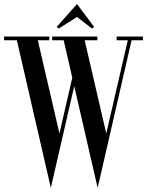

<svg xmlns="http://www.w3.org/2000/svg" viewBox="-40 -878 716 935"><path d="M408 -739 418.5 -746.8 335 -858.5 236 -746.8 246.5 -739 335 -795.5ZM656 -700H528V-682H582.3L477.5 -228L372.2 -682H434V-700H214V-682H270.1L312 -499.8L249.4 -228.2L144.2 -682H200V-700H-20V-682H42.1L207.5 37L321.5 -458.4L435.5 37L600.8 -682H656Z"/></svg>

Font: Picaflor 24 pt
Style: Regular
Weight: 400
Designer: Ariel Martín Pérez
Foundry: Tunera Type Foundry
Version: Version 1.000;hotconv 1.0.109;makeotfexe 2.5.65596